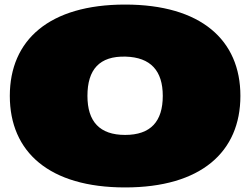

<svg xmlns="http://www.w3.org/2000/svg" viewBox="-20 -795 1096 841"><path d="M528 26C860 26 1033 -129 1033 -375C1033 -620 860 -775 528 -775C196 -775 23 -620 23 -375C23 -129 196 26 528 26ZM528 -204C416 -204 363 -263 363 -375C363 -491 416 -550 530 -547C640 -544 693 -485 693 -375C693 -263 640 -204 528 -204Z"/></svg>

Font: Mattone Black
Style: Regular
Weight: 900
Width: 6
Designer: Nunzio Mazzaferro
Foundry: Collletttivo
Version: Version 2.000;Glyphs 3.2 (3217)